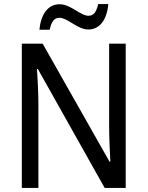

<svg xmlns="http://www.w3.org/2000/svg" viewBox="-20 -930 730 950"><path d="M175 -783H226C234 -822 248 -842 274 -842C314 -842 364 -784 417 -784C473 -784 509 -832 516 -910H466C457 -873 445 -852 418 -852C378 -852 330 -909 275 -909C215 -909 182 -856 175 -783ZM602 0V-714H520V-302C520 -247 524 -172 526 -130H522L191 -714H88V0H170V-413C170 -475 166 -539 163 -589H167L498 0Z"/></svg>

Font: Noto Sans Gujarati UI SemiCondensed
Style: Regular
Weight: 400
Width: 4
Designer: Jelle Bosma - Monotype Design Team, Universal Thirst
Foundry: Monotype Imaging Inc.
Version: Version 2.106